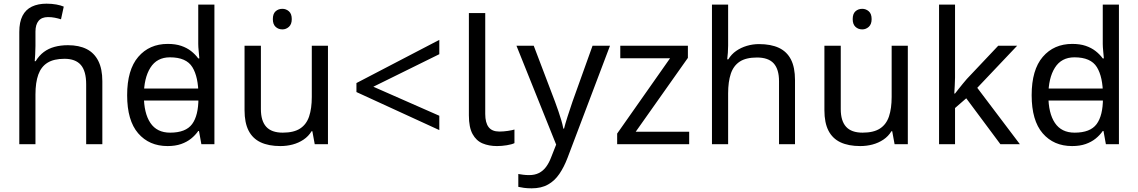

<svg xmlns="http://www.w3.org/2000/svg" viewBox="-20 -785 6195 1045"><path d="M85 -611Q85 -665 102.5 -699Q120 -733 153.5 -749Q187 -765 233 -765Q262 -765 286.5 -760.5Q311 -756 327 -749L312 -680Q296 -685 278.5 -688.5Q261 -692 241 -692Q207 -692 190 -671.5Q173 -651 173 -613V-535Q173 -513 171.5 -488Q170 -463 169 -452H174Q193 -483 218.5 -502Q244 -521 277 -530Q310 -539 350 -539Q410 -539 451.5 -518Q493 -497 515 -453.5Q537 -410 537 -343V0H449V-326Q449 -398 420 -431.5Q391 -465 331 -465Q273 -465 238.5 -443.5Q204 -422 188.5 -379Q173 -336 173 -271V0H85Z M721 -238V-303H1097V-238ZM892 10Q792 10 732 -59.5Q672 -129 672 -267Q672 -405 732.5 -475.5Q793 -546 893 -546Q935 -546 966 -535.5Q997 -525 1020 -507Q1043 -489 1059 -467H1065Q1064 -480 1061.5 -505.5Q1059 -531 1059 -546V-760H1147V0H1076L1063 -72H1059Q1043 -49 1020 -30.5Q997 -12 965.5 -1Q934 10 892 10ZM906 -63Q991 -63 1025.5 -109.5Q1060 -156 1060 -250V-266Q1060 -366 1027 -419.5Q994 -473 905 -473Q834 -473 798.5 -416.5Q763 -360 763 -265Q763 -169 798.5 -116Q834 -63 906 -63Z M1517 -737Q1537 -737 1552.5 -723.5Q1568 -710 1568 -681Q1568 -653 1552.5 -639Q1537 -625 1517 -625Q1495 -625 1480 -639Q1465 -653 1465 -681Q1465 -710 1480 -723.5Q1495 -737 1517 -737ZM1765 -536V0H1693L1680 -71H1676Q1659 -43 1632 -25Q1605 -7 1573 1.5Q1541 10 1506 10Q1442 10 1398.5 -10.5Q1355 -31 1333 -74Q1311 -117 1311 -185V-536H1400V-191Q1400 -127 1429 -95Q1458 -63 1519 -63Q1579 -63 1613.5 -85.5Q1648 -108 1662.5 -151.5Q1677 -195 1677 -257V-536Z M1920 -284V-333L2371 -568V-490L2012 -313L2371 -155V-77Z M2685 10Q2641 10 2606.5 -4.5Q2572 -19 2552 -55.5Q2532 -92 2532 -157V-714H2621V-165Q2621 -117 2639.5 -93Q2658 -69 2698 -69Q2720 -69 2743.5 -72.5Q2767 -76 2780 -80V-6Q2766 1 2738.5 5.5Q2711 10 2685 10Z M2791 -536H2885L3001 -231Q3011 -204 3019.5 -179Q3028 -154 3035 -130.5Q3042 -107 3046 -85H3050Q3056 -110 3069 -150.5Q3082 -191 3096 -232L3205 -536H3300L3069 74Q3050 124 3024.5 161.5Q2999 199 2962.5 219.5Q2926 240 2874 240Q2850 240 2832 237.5Q2814 235 2801 232V162Q2812 164 2827.5 166Q2843 168 2860 168Q2891 168 2913.5 156.5Q2936 145 2952 123.5Q2968 102 2979 73L3007 2Z M3731 0H3339V-58L3627 -468H3356V-536H3724V-470L3440 -68H3731Z M3943 -537Q3943 -518 3941.5 -498Q3940 -478 3938 -462H3944Q3961 -490 3987 -508Q4013 -526 4045 -535.5Q4077 -545 4111 -545Q4176 -545 4219.5 -524.5Q4263 -504 4285 -461Q4307 -418 4307 -349V0H4220V-343Q4220 -408 4191 -440Q4162 -472 4100 -472Q4040 -472 4006 -449.5Q3972 -427 3957.5 -383.5Q3943 -340 3943 -277V0H3855V-760H3943Z M4673 -737Q4693 -737 4708.5 -723.5Q4724 -710 4724 -681Q4724 -653 4708.5 -639Q4693 -625 4673 -625Q4651 -625 4636 -639Q4621 -653 4621 -681Q4621 -710 4636 -723.5Q4651 -737 4673 -737ZM4921 -536V0H4849L4836 -71H4832Q4815 -43 4788 -25Q4761 -7 4729 1.5Q4697 10 4662 10Q4598 10 4554.5 -10.5Q4511 -31 4489 -74Q4467 -117 4467 -185V-536H4556V-191Q4556 -127 4585 -95Q4614 -63 4675 -63Q4735 -63 4769.5 -85.5Q4804 -108 4818.5 -151.5Q4833 -195 4833 -257V-536Z M5178 -363Q5178 -347 5176.5 -321Q5175 -295 5174 -276H5178Q5184 -284 5196 -299Q5208 -314 5220.5 -329.5Q5233 -345 5242 -355L5413 -536H5516L5299 -307L5531 0H5425L5239 -250L5178 -197V0H5091V-760H5178Z M5644 -238V-303H6020V-238ZM5815 10Q5715 10 5655 -59.5Q5595 -129 5595 -267Q5595 -405 5655.5 -475.5Q5716 -546 5816 -546Q5858 -546 5889 -535.5Q5920 -525 5943 -507Q5966 -489 5982 -467H5988Q5987 -480 5984.5 -505.5Q5982 -531 5982 -546V-760H6070V0H5999L5986 -72H5982Q5966 -49 5943 -30.5Q5920 -12 5888.5 -1Q5857 10 5815 10ZM5829 -63Q5914 -63 5948.5 -109.5Q5983 -156 5983 -250V-266Q5983 -366 5950 -419.5Q5917 -473 5828 -473Q5757 -473 5721.5 -416.5Q5686 -360 5686 -265Q5686 -169 5721.5 -116Q5757 -63 5829 -63Z"/></svg>

Font: hexusinhala05
Style: Book
Weight: 400
Designer: Jelle Bosma - Monotype Design Team
Foundry: Monotype Imaging Inc.
Version: Version 2.003